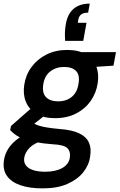

<svg xmlns="http://www.w3.org/2000/svg" viewBox="-53 -809 661 1061"><path d="M183 232Q110 232 59.5 214.5Q9 197 -15 162.5Q-39 128 -31 76Q-26 41 -5.5 10Q15 -21 51.5 -46.5Q88 -72 140 -91L188 -34Q134 -17 110 8Q86 33 81 62Q77 88 90.5 105.5Q104 123 131.5 131.5Q159 140 197 140Q254 140 291 119.5Q328 99 333 61Q338 29 319.5 10Q301 -9 236 -12Q183 -16 144 -23.5Q105 -31 78 -41Q51 -51 33 -64Q15 -77 3 -90L8 -113L131 -221L220 -191L76 -78L118 -139Q127 -131 137.5 -125Q148 -119 164 -114Q180 -109 207 -104.5Q234 -100 278 -96Q345 -91 384 -72.5Q423 -54 438 -22Q453 10 445 56Q439 103 407 143Q375 183 319 207.5Q263 232 183 232ZM251 -156Q188 -156 147.5 -180.5Q107 -205 90 -246.5Q73 -288 81 -340Q89 -395 121 -438.5Q153 -482 203.5 -507.5Q254 -533 318 -533Q382 -533 422 -508.5Q462 -484 478.5 -443Q495 -402 487 -350Q479 -295 448 -251Q417 -207 367 -181.5Q317 -156 251 -156ZM268 -249Q314 -249 344 -274Q374 -299 381 -347Q389 -394 367.5 -416.5Q346 -439 301 -439Q257 -439 225 -414.5Q193 -390 186 -342Q179 -295 201.5 -272Q224 -249 268 -249ZM388 -434 380 -521H588L574 -446ZM443 -789 434 -739Q410 -739 397 -730Q384 -721 380 -702L377 -683H425L407 -583H307Q305 -612 306 -633.5Q307 -655 311 -677Q321 -733 354.5 -761Q388 -789 443 -789Z"/></svg>

Font: DM Sans 10pt SemiBold
Style: Italic
Weight: 600
Italic angle: -10°
Version: Version 4.004;gftools[0.9.30]